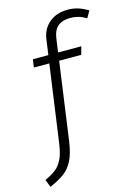

<svg xmlns="http://www.w3.org/2000/svg" viewBox="-191 -816 769 1092"><g transform="rotate(-15 193.5 -270.0)"><path d="M217 -606 205 -523H342L329 -476H199L135 -17Q125 51 105 91Q85 131 53.5 155Q22 179 -34 204L-52 159Q-11 140 13 121Q37 102 53 69.5Q69 37 77 -19L141 -476H50L57 -523H148L160 -610Q168 -672 211 -708Q254 -744 321 -744Q354 -744 382 -735Q410 -726 439 -708L416 -668Q391 -683 369 -689Q347 -695 322 -695Q229 -695 217 -606Z"/></g></svg>

Font: FiraGO Light
Style: Italic
Weight: 300
Italic angle: -8°
Designer: bBox Type GmbH
Foundry: bBox Type GmbH
Version: Version 1.001